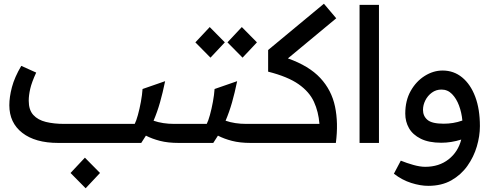

<svg xmlns="http://www.w3.org/2000/svg" viewBox="-20 -766 2662 1029"><path d="M292 0Q169 0 99.5 -54Q30 -108 30 -202Q30 -246 44 -299Q58 -352 94 -413L174 -377Q150 -325 142 -290Q134 -255 134 -226Q134 -177 158.5 -150Q183 -123 226 -112.5Q269 -102 324 -102H702Q710 -117 719 -149.5Q728 -182 735 -220Q742 -258 744 -289L865 -331Q852 -268 837.5 -217Q823 -166 803 -119Q852 -102 914 -102H946V0H937Q880 0 837.5 -11Q795 -22 762 -39Q750 -19 737 0ZM439 243 358 161 435 79 516 161Z M946 -102H1088Q1096 -117 1105 -149.5Q1114 -182 1121 -220Q1128 -258 1130 -289L1251 -331Q1238 -268 1223.5 -217Q1209 -166 1189 -119Q1238 -102 1300 -102H1352V0H1323Q1266 0 1223.5 -11Q1181 -22 1148 -39Q1136 -19 1123 0H946Q916 0 916 -53Q916 -102 946 -102ZM1108 -457 1027 -539 1104 -621 1185 -539ZM1280 -457 1199 -539 1276 -621 1357 -539Z M1352 -102H1692Q1687 -167 1662.5 -220.5Q1638 -274 1580.5 -314.5Q1523 -355 1417 -382V-498L1716 -746L1782 -668L1523 -453Q1636 -413 1696.5 -348Q1757 -283 1775.5 -195Q1794 -107 1780 0H1352Q1322 0 1322 -53Q1322 -102 1352 -102Z M1907 -740H2011V0H1907Z M2352 -388Q2412 -388 2457 -351Q2502 -314 2527 -247.5Q2552 -181 2552 -90Q2552 -37 2535.5 19Q2519 75 2485 123Q2451 171 2399 200.5Q2347 230 2275 230Q2233 230 2184 214.5Q2135 199 2091 165L2128 95Q2160 108 2195.5 118Q2231 128 2259 128Q2333 128 2384 88Q2435 48 2452 -18Q2398 -1 2345 -1Q2278 -1 2235 -22.5Q2192 -44 2172 -79Q2152 -114 2152 -157Q2152 -227 2181 -278.5Q2210 -330 2256 -359Q2302 -388 2352 -388ZM2247 -177Q2247 -144 2271 -123.5Q2295 -103 2358 -103Q2383 -103 2408 -107Q2433 -111 2458 -120Q2454 -163 2440 -200.5Q2426 -238 2402.5 -262Q2379 -286 2346 -286Q2317 -286 2294.5 -269.5Q2272 -253 2259.5 -228Q2247 -203 2247 -177Z"/></svg>

Font: Readex Pro
Style: Regular
Weight: 400
Designer: Bonnie Shaver-Troup, Thomas Jockin
Foundry: Lexend
Version: Version 1.204; ttfautohint (v1.8.4.7-5d5b)